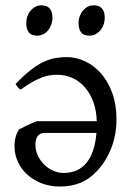

<svg xmlns="http://www.w3.org/2000/svg" viewBox="-20 -682 494 717"><path d="M216.8 -36.1Q272.5 -36.1 303.2 -74.2Q334 -112.3 340.3 -185.5H145Q129.9 -185.5 121.1 -174.1Q112.3 -162.6 112.3 -143.1Q112.3 -120.1 121.6 -100.6Q130.9 -81.1 145.8 -66.7Q160.6 -52.2 179.4 -44.2Q198.2 -36.1 216.8 -36.1ZM415 -236.8Q415 -179.2 395.8 -129.6Q376.5 -80.1 342.8 -43.9Q314.9 -13.7 281 0.5Q247.1 14.6 203.1 14.6Q168 14.6 137.2 3.2Q106.4 -8.3 83.5 -28.6Q60.5 -48.8 47.4 -76.4Q34.2 -104 34.2 -136.2Q34.2 -155.8 38.8 -171.9Q43.5 -188 51.8 -199.2Q65.9 -206.5 83 -214.6Q100.1 -222.7 117.2 -229.5H341.3Q340.3 -269.5 328.4 -301.8Q316.4 -334 296.6 -356.4Q276.9 -378.9 250.2 -390.9Q223.6 -402.8 193.8 -402.8Q180.7 -402.8 167 -400.9Q153.3 -398.9 137.2 -393.1Q121.1 -387.2 101.6 -376.2Q82 -365.2 57.1 -347.2Q50.8 -350.1 45.9 -357.2Q41 -364.3 38.1 -368.2Q67.9 -399.4 93 -419.2Q118.2 -439 140.9 -450Q163.6 -460.9 185.1 -464.8Q206.5 -468.8 229 -468.8Q264.6 -468.8 298.1 -452.9Q331.5 -437 357.7 -407.2Q383.8 -377.4 399.4 -334.2Q415 -291 415 -236.8ZM371.1 -615.7Q371.1 -602.1 366.7 -589.8Q362.3 -577.6 354.7 -568.6Q347.2 -559.6 336.9 -554.2Q326.7 -548.8 314.5 -548.8Q292.5 -548.8 283 -561Q273.4 -573.2 273.4 -595.7Q273.4 -609.4 277.8 -621.6Q282.2 -633.8 290 -642.8Q297.9 -651.9 307.9 -657Q317.9 -662.1 329.6 -662.1Q371.1 -662.1 371.1 -615.7ZM175.8 -615.7Q175.8 -602.1 171.4 -589.8Q167 -577.6 159.4 -568.6Q151.9 -559.6 141.6 -554.2Q131.3 -548.8 119.1 -548.8Q97.2 -548.8 87.6 -561Q78.1 -573.2 78.1 -595.7Q78.1 -609.4 82.5 -621.6Q86.9 -633.8 94.7 -642.8Q102.5 -651.9 112.5 -657Q122.6 -662.1 134.3 -662.1Q175.8 -662.1 175.8 -615.7Z"/></svg>

Font: Noto Serif Devanagari
Style: Bold
Weight: 700
Designer: Monotype Design Team
Foundry: Monotype Imaging Inc.
Version: Version 1.01